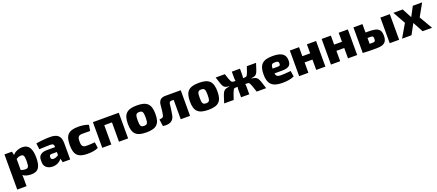

<svg xmlns="http://www.w3.org/2000/svg" viewBox="102 -1913 7970 3501"><g transform="rotate(-20 4087.0 -163.0)"><path d="M404 -509C325 -509 249 -473 214 -426L200 -497H54V185H235V76C236 40 235 3 232 -32C274 1 331 13 391 13C515 13 580 -42 580 -243C580 -412 530 -509 404 -509ZM322 -111C286 -111 262 -119 235 -128V-343C266 -362 290 -374 328 -374C374 -374 393 -355 393 -242C393 -128 373 -111 322 -111Z M941 -511C868 -511 743 -500 669 -486L685 -368C768 -373 848 -375 898 -375C950 -375 966 -360 967 -318V-306H802C703 -306 643 -258 643 -179V-129C643 -36 718 13 810 13C896 13 953 -31 987 -73L1004 0H1149V-317C1149 -465 1075 -511 941 -511ZM821 -155V-172C821 -195 833 -210 863 -211H967V-150C934 -128 899 -115 870 -115C837 -115 821 -129 821 -155Z M1490 -511C1300 -511 1231 -441 1231 -249C1231 -57 1299 12 1488 12C1561 12 1638 2 1694 -26L1678 -141C1618 -134 1554 -133 1521 -133C1446 -133 1421 -157 1421 -249C1421 -341 1446 -365 1521 -365C1561 -365 1609 -364 1668 -364L1687 -477C1630 -503 1547 -511 1490 -511Z M2273 -498H1771V0H1947V-375H2096V0H2273Z M2627 -511C2431 -511 2359 -440 2359 -248C2359 -57 2431 12 2627 12C2822 12 2894 -57 2894 -248C2894 -440 2822 -511 2627 -511ZM2627 -383C2688 -383 2704 -358 2704 -248C2704 -139 2688 -115 2627 -115C2565 -115 2549 -139 2549 -248C2549 -358 2565 -383 2627 -383Z M3475 -497H3175C3089 -497 3045 -453 3038 -369C3031 -278 3022 -209 3012 -174C3001 -134 2972 -135 2928 -128L2946 5C3055 23 3154 -2 3174 -125C3184 -173 3195 -257 3204 -334C3207 -363 3221 -376 3251 -376H3294V0H3475Z M3830 -511C3634 -511 3562 -440 3562 -248C3562 -57 3634 12 3830 12C4025 12 4097 -57 4097 -248C4097 -440 4025 -511 3830 -511ZM3830 -383C3891 -383 3907 -358 3907 -248C3907 -139 3891 -115 3830 -115C3768 -115 3752 -139 3752 -248C3752 -358 3768 -383 3830 -383Z M4759 -257V-262C4875 -277 4871 -292 4936 -497H4757C4704 -333 4699 -316 4648 -316H4617C4622 -337 4624 -358 4624 -378V-497H4466V-378C4466 -358 4468 -337 4472 -316H4440C4390 -316 4384 -333 4331 -497H4153C4219 -292 4214 -277 4330 -262V-257C4210 -240 4208 -231 4137 0H4321C4388 -197 4389 -200 4438 -200H4471C4467 -185 4465 -170 4465 -158V0H4624V-158C4624 -170 4622 -185 4618 -200H4650C4702 -200 4703 -197 4768 0H4952C4881 -231 4878 -240 4759 -257Z M5285 -129C5221 -129 5195 -145 5186 -201H5336C5465 -201 5510 -244 5509 -335C5509 -451 5440 -511 5261 -511C5067 -511 4992 -442 4992 -246C4992 -71 5065 12 5264 12C5346 12 5431 3 5496 -30L5479 -141C5402 -132 5327 -129 5285 -129ZM5267 -388C5317 -388 5334 -378 5334 -339C5334 -308 5328 -295 5285 -295H5183C5186 -375 5205 -389 5267 -388Z M5923 -497V-322H5771V-497H5592V0H5771V-201H5923V0H6101V-497Z M6540 -497V-322H6388V-497H6209V0H6388V-201H6540V0H6718V-497Z M7053 -334H7001V-497H6826V0H6831C6906 5 6970 6 7085 6C7232 6 7297 -32 7297 -164C7297 -296 7238 -334 7053 -334ZM7349 -497V0H7532V-497ZM7053 -114H7001V-228H7053C7104 -228 7114 -218 7114 -171C7114 -124 7103 -114 7053 -114Z M8171 0 8023 -254 8159 -497H7978L7880 -311L7782 -497H7601L7737 -254L7589 0H7772L7880 -199L7988 0Z"/></g></svg>

Font: Exo 2 Extra Bold
Style: Regular
Weight: 800
Designer: Natanael Gama
Version: Version 1.001;PS 001.001;hotconv 1.0.88;makeotf.lib2.5.64775